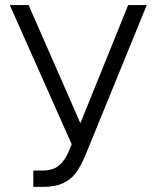

<svg xmlns="http://www.w3.org/2000/svg" viewBox="-20 -727 617 757"><path d="M111.3 -54.7H147.5Q188.5 -54.7 211.9 -74Q235.4 -93.3 251 -129.9L262.7 -158.2L18.6 -707H92.8L296.9 -241.2L485.4 -707H558.6L314.5 -109.4Q296.9 -69.3 278.3 -44.4Q259.8 -19.5 228.8 -4.9Q197.8 9.8 149.4 9.8H111.3Z"/></svg>

Font: Pretendard Light
Style: Regular
Weight: 300
Designer: Base glyphs from Inter by Rasmus Andersson; Hangeul glyphs from Noto Sans CJK(Source Han Sans) by Jang Soo-young and Kan
Foundry: Kil Hyung-jin
Version: Version 1.309